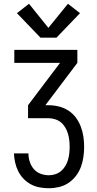

<svg xmlns="http://www.w3.org/2000/svg" viewBox="-20 -1000 515 1020"><path d="M240 0Q215 0 190.5 -4.5Q166 -9 144.5 -20.5Q123 -32 105.5 -50Q88 -68 77 -90Q66 -112 60.5 -136.5Q55 -161 54 -185H131Q131 -163 138 -141Q145 -119 159.5 -102Q174 -85 195.5 -77Q217 -69 240 -69Q257 -69 274 -74.5Q291 -80 304.5 -91.5Q318 -103 327 -118Q336 -133 341 -150Q346 -167 348 -184.5Q350 -202 350 -220Q350 -238 348 -255.5Q346 -273 341 -290Q336 -307 326.5 -323Q317 -339 303.5 -350Q290 -361 272.5 -366.5Q255 -372 238 -372H129V-441L299 -666H56V-735H391V-666L221 -441H238Q265 -441 292 -434.5Q319 -428 342.5 -413Q366 -398 382.5 -376Q399 -354 409 -328Q419 -302 423 -274.5Q427 -247 427 -220Q427 -192 423 -165Q419 -138 409.5 -112.5Q400 -87 383 -65Q366 -43 343.5 -28Q321 -13 294 -6.5Q267 0 240 0ZM195 -800 70 -930 134 -980 237 -852 341 -980 405 -930 280 -800Z"/></svg>

Font: Iosevka QP
Style: Regular
Weight: 400
Designer: Belleve Invis
Foundry: Belleve Invis
Version: Version 20.0.0; ttfautohint (v1.8.4)